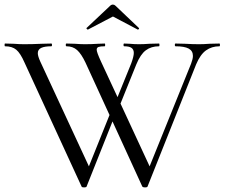

<svg xmlns="http://www.w3.org/2000/svg" viewBox="-23 -815 980 838"><path d="M935 -613Q901 -613 876 -595Q851 -577 833 -534L621 -1Q620 3 610 3Q601 3 598 -1L468 -285L355 -1Q354 3 344 3Q334 3 333 -1L84 -542Q66 -583 48 -598Q30 -613 -1 -613Q-3 -613 -3 -619Q-3 -625 -1 -625L36 -624Q64 -622 82 -622Q118 -622 160 -624L201 -625Q204 -625 204 -619Q204 -613 201 -613Q172 -613 157 -606Q142 -599 142 -583Q142 -570 153 -546L365 -89L455 -313L350 -542Q332 -580 313.5 -596.5Q295 -613 267 -613Q264 -613 264 -619Q264 -625 267 -625L303 -624Q331 -622 347 -622Q376 -622 406 -624L434 -625Q436 -625 436 -619Q436 -613 434 -613Q415 -613 407 -610Q399 -607 399 -598Q399 -587 418 -546L490 -391L550 -539Q561 -569 561 -584Q561 -599 551 -606Q541 -613 519 -613Q516 -613 516 -619Q516 -625 519 -625L543 -624Q563 -622 584 -622Q604 -622 630 -624L671 -625Q673 -625 673 -619Q673 -613 671 -613Q637 -613 613.5 -595.5Q590 -578 572 -534L503 -363L630 -89L811 -537Q819 -558 819 -571Q819 -593 800.5 -603Q782 -613 743 -613Q740 -613 740 -619Q740 -625 743 -625L784 -624Q818 -622 846 -622Q866 -622 892 -624L935 -625Q937 -625 937 -619Q937 -613 935 -613ZM458 -790Q463 -795 470 -795Q476 -795 481 -790L583 -693Q584 -693 584 -691Q584 -689 581.5 -687Q579 -685 578 -686L470 -743L361 -686Q359 -685 356 -688.5Q353 -692 355 -693Z"/></svg>

Font: Cormorant Garamond
Style: Regular
Weight: 400
Designer: Christian Thalmann (Catharsis Fonts)
Version: Version 3.000